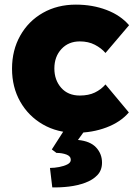

<svg xmlns="http://www.w3.org/2000/svg" viewBox="-20 -564 590 830"><path d="M308 10Q228 10 165.5 -26Q103 -62 67.5 -124.5Q32 -187 32 -267Q32 -347 67.5 -410Q103 -473 165.5 -508.5Q228 -544 308 -544Q380 -544 440.5 -521Q501 -498 538 -455L436 -335Q418 -356 390 -370.5Q362 -385 325 -385Q276 -385 245.5 -352Q215 -319 215 -268Q215 -218 244.5 -184.5Q274 -151 325 -151Q363 -151 390 -164Q417 -177 436 -199L537 -78Q501 -36 440 -13Q379 10 308 10ZM206 246 196 162Q215 162 236 158Q257 154 271.5 146.5Q286 139 286 127Q286 111 267 104Q248 97 224 97L204 82L272 -24H364L317 41Q370 46 395.5 73.5Q421 101 421 139Q421 172 401 193Q381 214 348.5 226Q316 238 278.5 242.5Q241 247 206 246Z"/></svg>

Font: Lexend ExtraBold
Style: Regular
Weight: 800
Designer: Bonnie Shaver-Troup, Thomas Jockin
Foundry: Lexend
Version: Version 1.007; ttfautohint (v1.8.3)